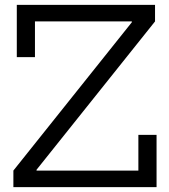

<svg xmlns="http://www.w3.org/2000/svg" viewBox="-20 -772 697 792"><path d="M35.2 -68.4 523.9 -680.3V-702.6L619.5 -683.6L130.7 -71.7V-47.8ZM619.5 -752V-683.6H124.2V-536.2H49.3V-752ZM550.8 -215.8H625.8V0H35.2V-68.4H550.8Z"/></svg>

Font: Hepta Slab ExtraLight
Style: Regular
Weight: 200
Designer: Michael LaGattuta
Foundry: Michael LaGattuta
Version: Version 1.100